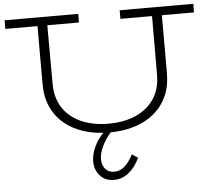

<svg xmlns="http://www.w3.org/2000/svg" viewBox="-62 -754 1231 1112"><g transform="rotate(-5 553.5 -198.0)"><path d="M554 14Q471 14 404.5 -7.5Q338 -29 290.5 -69.5Q243 -110 217.5 -167.5Q192 -225 192 -298V-659H249L250 -291Q251 -211 289 -154Q327 -97 395.5 -67Q464 -37 553 -37Q643 -37 711 -67Q779 -97 817.5 -153.5Q856 -210 857 -290L858 -659H915V-298Q915 -225 889.5 -167.5Q864 -110 816.5 -69.5Q769 -29 702.5 -7.5Q636 14 554 14ZM5 -636V-686H433V-636ZM674 -636V-686H1102V-636ZM557 290Q505 290 475 256Q445 222 445 173Q445 144 456 112Q467 80 487.5 50Q508 20 536 -4L574 1Q550 24 531 53Q512 82 501.5 110.5Q491 139 491 165Q491 199 510 221Q529 243 561 243Q598 243 625 217Q652 191 671 152L706 174Q681 228 642.5 259Q604 290 557 290Z"/></g></svg>

Font: BioRhyme SemiExpanded Light
Style: Regular
Weight: 300
Width: 6
Designer: Aoife Mooney
Foundry: Aoife Mooney Type
Version: Version 1.600;gftools[0.9.33]